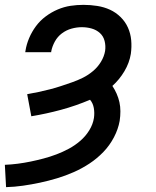

<svg xmlns="http://www.w3.org/2000/svg" viewBox="-24 -548 644 791"><path d="M1 223 -4 131Q22 130 49 126.5Q76 123 102.5 117.5Q129 112 155.5 105Q182 98 208.5 88Q235 78 260 64.5Q285 51 307 32Q329 13 344 -11.5Q359 -36 363 -62Q366 -83 362.5 -103Q359 -123 347 -137Q288 -112 227 -95.5Q166 -79 105 -69L88 -160Q111 -164 134.5 -169Q158 -174 181.5 -180Q205 -186 227.5 -193.5Q250 -201 273 -209Q296 -217 318 -228Q340 -239 359.5 -255.5Q379 -272 392 -293.5Q405 -315 409 -338Q412 -359 407 -379Q402 -399 387.5 -412Q373 -425 353.5 -430.5Q334 -436 313 -436Q292 -436 270.5 -430Q249 -424 231 -410.5Q213 -397 202 -377Q191 -357 187 -336V-333H80L81 -339Q85 -365 96 -391Q107 -417 124 -440Q141 -463 164.5 -480.5Q188 -498 214 -509Q240 -520 266.5 -524Q293 -528 320 -528Q349 -528 377 -523.5Q405 -519 429 -508Q453 -497 472.5 -478Q492 -459 503 -434.5Q514 -410 516.5 -382.5Q519 -355 515 -326Q509 -289 488.5 -254.5Q468 -220 439 -194Q449 -179 456.5 -162Q464 -145 468 -127Q472 -109 472 -89.5Q472 -70 469 -50Q463 -16 445.5 17.5Q428 51 402 78Q376 105 345 125.5Q314 146 280 161Q246 176 211 186.5Q176 197 141 204.5Q106 212 71 217Q36 222 1 223Z"/></svg>

Font: Iosevka Aile Semibold Oblique
Style: Regular
Weight: 600
Italic angle: -9°
Designer: Belleve Invis
Foundry: Belleve Invis
Version: Version 31.1.0; ttfautohint (v1.8.4)